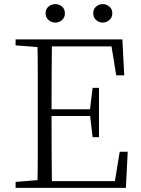

<svg xmlns="http://www.w3.org/2000/svg" viewBox="-20 -915 686 935"><path d="M249 -805Q231 -805 216.5 -817.5Q202 -830 202 -850Q202 -871 216.5 -883Q231 -895 249 -895Q268 -895 282 -883Q296 -871 296 -850Q296 -830 282 -817.5Q268 -805 249 -805ZM481 -805Q462 -805 448 -817.5Q434 -830 434 -850Q434 -871 448 -883Q462 -895 481 -895Q498 -895 512.5 -883Q527 -871 527 -850Q527 -830 512.5 -817.5Q498 -805 481 -805ZM56 0V-29L188 -40H198V0ZM162 0Q164 -83 164 -166Q164 -249 164 -333V-390Q164 -474 164 -557.5Q164 -641 162 -723H233Q232 -641 231.5 -556Q231 -471 231 -377V-357Q231 -255 231.5 -169Q232 -83 233 0ZM198 0V-33H569L536 -11L563 -176H602L593 0ZM198 -350V-383H436V-350ZM431 -247 418 -358V-379L431 -487H462V-247ZM56 -694V-723H198V-684H188ZM546 -548 519 -714 553 -689H198V-723H576L585 -548Z"/></svg>

Font: Noto Serif JP ExtraLight ExtraLight
Style: Regular
Weight: 250
Version: Version 2.003-H1;hotconv 1.1.1;makeotfexe 2.6.0